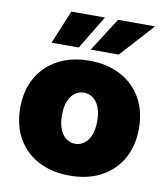

<svg xmlns="http://www.w3.org/2000/svg" viewBox="-84 -814 779 896"><g transform="rotate(10 305.5 -366.5)"><path d="M305.7 11.2Q221.2 11.2 157.7 -22.2Q94.2 -55.7 59.3 -116.9Q24.4 -178.2 24.4 -260.7Q24.4 -343.8 59.3 -404.8Q94.2 -465.8 157.7 -499.5Q221.2 -533.2 305.7 -533.2Q390.6 -533.2 453.9 -499.5Q517.1 -465.8 552 -404.8Q586.9 -343.8 586.9 -260.7Q586.9 -178.2 552 -116.9Q517.1 -55.7 453.9 -22.2Q390.6 11.2 305.7 11.2ZM305.7 -139.6Q329.6 -139.6 348.4 -153.6Q367.2 -167.5 378.2 -194.6Q389.2 -221.7 389.2 -261.2Q389.2 -300.8 378.2 -327.6Q367.2 -354.5 348.4 -368.2Q329.6 -381.8 305.7 -381.8Q282.2 -381.8 263.2 -368.2Q244.1 -354.5 233.2 -327.6Q222.2 -300.8 222.2 -261.2Q222.2 -221.7 233.2 -194.6Q244.1 -167.5 263.2 -153.6Q282.2 -139.6 305.7 -139.6ZM244.6 -585H115.7L181.6 -744.1H340.8ZM434.1 -585H301.3L402.8 -744.1H578.6Z"/></g></svg>

Font: Inter 28pt Black
Style: Regular
Weight: 900
Designer: Rasmus Andersson
Foundry: rsms
Version: Version 4.001;git-66647c0bb